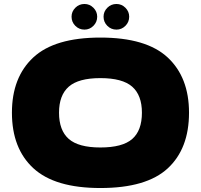

<svg xmlns="http://www.w3.org/2000/svg" viewBox="-20 -936 1011 966"><path d="M40 -369Q40 -547 147.5 -647Q255 -747 485 -747Q716 -747 823.5 -647Q931 -547 931 -369Q931 -188 824 -89Q717 10 485 10Q256 10 148 -89.5Q40 -189 40 -369ZM694 -369Q694 -457 645 -500Q596 -543 485 -543Q375 -543 326 -500Q277 -457 277 -369Q277 -280 326 -237Q375 -194 485 -194Q596 -194 645 -236.5Q694 -279 694 -369ZM340 -852Q340 -878 359 -897Q378 -916 405 -916Q431 -916 450 -897Q469 -878 469 -852Q469 -825 450 -806Q431 -787 405 -787Q378 -787 359 -806Q340 -825 340 -852ZM501 -852Q501 -878 520 -897Q539 -916 566 -916Q592 -916 611 -897Q630 -878 630 -852Q630 -825 611 -806Q592 -787 566 -787Q539 -787 520 -806Q501 -825 501 -852Z"/></svg>

Font: Mantou Sans
Style: Regular
Weight: 400
Designer: Mant0u / artakana
Foundry: Mant0u / artakana
Version: Version 1.001;October 22, 2023;FontCreator 14.0.0.2901 64-bi